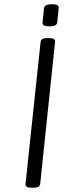

<svg xmlns="http://www.w3.org/2000/svg" viewBox="-20 -881 360 903"><path d="M128 2Q98 2 100 -16L171 -684Q173 -702 202 -702H210Q241 -702 239 -684L169 -16Q167 2 136 2ZM213 -757Q194 -757 186.5 -761.5Q179 -766 180 -775L187 -843Q188 -851 196.5 -856Q205 -861 224 -861Q243 -861 250 -856.5Q257 -852 256 -843L249 -775Q247 -757 213 -757Z"/></svg>

Font: Asap Expanded Expanded Light
Style: Italic
Weight: 300
Width: 7
Italic angle: -6°
Designer: Pablo Cosgaya
Foundry: Omnibus-Type
Version: Version 3.001; ttfautohint (v1.8.4.7-5d5b)